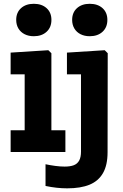

<svg xmlns="http://www.w3.org/2000/svg" viewBox="-20 -817 660 1032"><path d="M112.6 0V-450.8L135.1 -417.5H37.1V-534.2L239.7 -547.1L256.2 -531V0ZM37.2 -117H331.5V0H37.2ZM67.1 -710.1Q67.1 -749.8 93.1 -773.2Q119.1 -796.6 161.8 -796.6Q204.4 -796.6 230.4 -773.2Q256.4 -749.8 256.4 -710.1Q256.4 -670 230.4 -646.2Q204.4 -622.3 161.8 -622.3Q133.8 -622.3 112.4 -633.1Q91 -643.8 79 -663.8Q67.1 -683.8 67.1 -710.1ZM341.2 195.3Q284.9 195.3 224.7 182.5V65.8Q250.9 71.3 277.8 74.9Q304.7 78.4 327.4 78.4Q357.6 78.4 376.8 71Q395.9 63.6 405.7 45.8Q415.4 28 415.4 -2.7L415.3 -455.8L437.8 -417.5H339.8V-534.2L542.8 -547.1L559 -531L558.2 1Q558.2 70.7 533.5 113.5Q508.8 156.2 461.2 175.8Q413.6 195.3 341.2 195.3ZM367.8 -710.1Q367.8 -749.8 393.8 -773.2Q419.8 -796.6 462.4 -796.6Q505.1 -796.6 531.1 -773.2Q557.1 -749.8 557.1 -710.1Q557.1 -670 531.1 -646.2Q505.1 -622.3 462.4 -622.3Q434.4 -622.3 413 -633.1Q391.7 -643.8 379.7 -663.8Q367.8 -683.8 367.8 -710.1Z"/></svg>

Font: Monaspace Neon Var
Style: Regular
Weight: 400
Designer: Riley Cran and the Lettermatic Team
Version: Version 1.000 (Monaspace Neon Var)